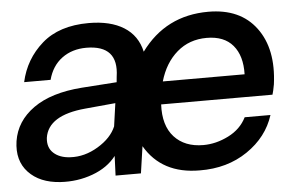

<svg xmlns="http://www.w3.org/2000/svg" viewBox="-57 -623 1056 692"><g transform="rotate(-5 471.5 -276.5)"><path d="M932.1 -278.8Q927.2 -252 923.8 -242.2H521Q517.1 -166 554.9 -124.5Q592.8 -83 660.2 -83Q706.1 -83 751 -105.5Q795.9 -127.9 816.9 -169.9H910.2Q885.3 -91.8 812 -42Q738.8 7.8 639.2 6.8Q502 6.8 440.9 -98.1L426.8 -1H335L337.9 -71.8Q307.1 -31.7 252 -11.5Q196.8 8.8 134.8 4.9Q60.5 0 20.3 -43Q-20 -85.9 -9.8 -155.8Q1.5 -227.5 65.7 -273.2Q129.9 -318.8 241.2 -327.1L368.2 -335.9L370.1 -356Q387.2 -468.8 270 -469.2Q218.3 -469.2 181.6 -442.1Q145 -415 131.8 -365.2H36.1Q54.2 -447.3 116.7 -502.2Q179.2 -557.1 286.1 -557.1Q364.3 -557.1 413.1 -526.6Q461.9 -496.1 475.1 -437Q564.9 -560.1 719.2 -560.1Q834.5 -560.1 891.8 -482.9Q949.2 -405.8 932.1 -278.8ZM534.2 -324.2H830.1Q832 -391.1 800 -429Q768.1 -466.8 705.1 -466.8Q642.1 -466.8 597.7 -428.5Q553.2 -390.1 534.2 -324.2ZM345.2 -178.2 356.9 -261.2 247.1 -251Q112.3 -238.8 100.1 -158.2Q96.2 -123 118.2 -103Q140.1 -83 178.2 -81.1Q230 -78.1 279.1 -107.7Q328.1 -137.2 345.2 -178.2Z"/></g></svg>

Font: Oakes Grotesk
Style: Medium Italic
Weight: 500
Designer: Samuel Oakes
Foundry: Samuel Oakes
Version: Version 1.0 | wf-rip DC20170320